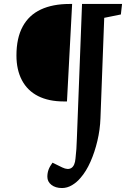

<svg xmlns="http://www.w3.org/2000/svg" viewBox="-20 -720 670 969"><path d="M361 80Q364 54 365.5 32Q367 10 368 -22L394 -700H596L590 -647L506 -630L487 -123Q485 -66 471.5 -9Q458 48 436.5 96.5Q415 145 387 177Q368 200 343.5 214.5Q319 229 293 229Q260 229 239.5 213Q219 197 219 172Q219 153 225 136.5Q231 120 245 101L294 125Q323 139 340.5 127.5Q358 116 361 80ZM318 -208H302Q226 -208 172.5 -235Q119 -262 91 -314.5Q63 -367 63 -440Q63 -528 94.5 -586Q126 -644 186 -672Q246 -700 331 -700H344Z"/></svg>

Font: Literata 18pt SemiBold
Style: Italic
Weight: 600
Italic angle: -2°
Designer: Latin by Veronika Burian and Jose Scaglione. Greek by Irene Vlachou. Cyrillic by Vera Evstafieva
Foundry: TypeTogether
Version: Version 3.103;gftools[0.9.29]